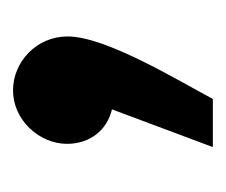

<svg xmlns="http://www.w3.org/2000/svg" viewBox="-46 -146 347 295"><g transform="rotate(-90 127.5 1.5)"><path d="M49 155H123C151 102 219 -9 219 -68C219 -116 180 -152 136 -152C91 -152 54 -112 54 -69C54 -33 76 -7 107 0Z"/></g></svg>

Font: Noto Sans Arabic UI SmBd
Style: Regular
Weight: 600
Designer: Monotype Design Team, Nadine Chahine and Nizar Qandah
Foundry: Monotype Imaging Inc.
Version: Version 2.010